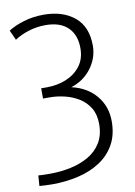

<svg xmlns="http://www.w3.org/2000/svg" viewBox="-97 -768 716 1015"><g transform="rotate(-10 261.5 -260.5)"><path d="M100 185Q81 185 62 184Q43 183 31 182L35 126Q56 128 96 128Q155 128 209 116.5Q263 105 306 80Q349 55 374 14Q399 -27 399 -86Q399 -137 378 -172Q357 -207 322.5 -228.5Q288 -250 247 -260Q206 -270 167 -270H130V-325H161Q217 -325 264.5 -344.5Q312 -364 341.5 -402.5Q371 -441 371 -498Q371 -570 329.5 -610Q288 -650 211 -650Q163 -650 119.5 -636.5Q76 -623 43 -601L19 -654Q53 -676 103 -691Q153 -706 210 -706Q312 -706 375 -654Q438 -602 438 -500Q438 -435 397.5 -380Q357 -325 288 -303Q371 -284 419 -226.5Q467 -169 467 -89Q467 -16 437.5 36Q408 88 357 121Q306 154 240 169.5Q174 185 100 185Z"/></g></svg>

Font: Ubuntu Sans Light
Style: Regular
Weight: 300
Designer: Dalton Maag Ltd
Foundry: Dalton Maag Ltd
Version: Version 1.006; ttfautohint (v1.8.4.7-5d5b)